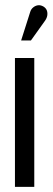

<svg xmlns="http://www.w3.org/2000/svg" viewBox="-20 -725 204 745"><path d="M155 -645Q162 -655 163.5 -665.5Q165 -676 161.5 -685Q158 -694 148 -700Q137 -706 127 -704.5Q117 -703 108.5 -696Q100 -689 97 -678L62 -568H100ZM38 0H113V-500H38Z"/></svg>

Font: Advent Pro Medium
Style: Regular
Weight: 500
Designer: VivaRado, Andreas Kalpakidis
Foundry: VivaRado, Andreas Kalpakidis
Version: Version 3.000